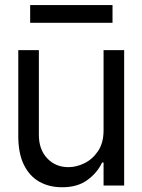

<svg xmlns="http://www.w3.org/2000/svg" viewBox="-20 -748 574 774"><path d="M397.5 -222.7V-545.9H480.5V0H397.5V-92.8H391.6Q372.1 -51.3 331.8 -22Q291.5 7.3 229.5 6.8Q178.2 6.8 138.7 -15.4Q99.1 -37.6 76.4 -83.5Q53.7 -129.4 53.7 -199.2V-545.9H136.7V-204.1Q136.7 -145 170.7 -109.4Q204.6 -73.7 256.8 -74.2Q288.1 -74.2 320.6 -90.1Q353 -106 375.2 -138.9Q397.5 -171.9 397.5 -222.7ZM433.6 -727.5V-656.2H101.6V-727.5Z"/></svg>

Font: Inter Tight
Style: Regular
Weight: 400
Designer: Rasmus Andersson
Foundry: rsms
Version: Version 3.002